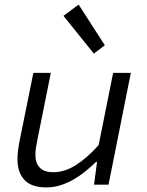

<svg xmlns="http://www.w3.org/2000/svg" viewBox="-20 -803 640 835"><path d="M182 12Q116 12 86 -21Q56 -54 56 -109Q56 -130 58.5 -149.5Q61 -169 65 -189L125 -486H201L143 -197Q139 -178 136.5 -162Q134 -146 134 -129Q134 -93 153.5 -73.5Q173 -54 211 -54Q261 -54 310 -85Q359 -116 409 -172L472 -486H549L452 0H389L402 -99H398Q376 -78 351.5 -58Q327 -38 300 -22.5Q273 -7 243.5 2.5Q214 12 182 12ZM388 -570 256 -734 322 -783 436 -606Z"/></svg>

Font: Source Code Pro
Style: Italic
Weight: 400
Italic angle: -11°
Monospace: yes
Designer: Paul D. Hunt, Teo Tuominen
Foundry: Adobe Systems Incorporated
Version: Version 1.050;PS 1.000;hotconv 16.6.51;makeotf.lib2.5.65220